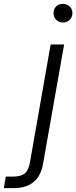

<svg xmlns="http://www.w3.org/2000/svg" viewBox="-129 -757 396 997"><path d="M-109 220 -99 160H-60Q-21 160 -1 144Q19 128 26 89L134 -526H204L95 91Q88 135 68 163.5Q48 192 16.5 206Q-15 220 -59 220ZM198 -640Q177 -640 163 -654Q149 -668 149 -689Q149 -710 162.5 -723.5Q176 -737 197 -737Q218 -737 232.5 -723.5Q247 -710 247 -689Q247 -668 233 -654Q219 -640 198 -640Z"/></svg>

Font: DM Sans 9pt Light
Style: Italic
Weight: 300
Italic angle: -10°
Version: Version 4.004;gftools[0.9.30]